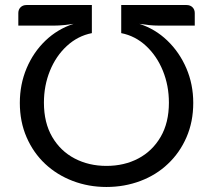

<svg xmlns="http://www.w3.org/2000/svg" viewBox="-20 -737 849 765"><path d="M404 8Q333 8 270 -16Q207 -40 160 -84Q113 -128 86 -190Q59 -252 59 -327Q59 -401 86 -465Q113 -529 161 -575Q209 -621 273 -642Q254 -639 234 -637Q214 -635 196 -635H53V-685Q53 -699 62 -708Q71 -717 86 -717H346V-605Q290 -594 246.5 -554Q203 -514 179 -455Q155 -396 155 -328Q155 -248 188 -191.5Q221 -135 277.5 -105.5Q334 -76 404 -76Q475 -76 531 -105.5Q587 -135 620 -191.5Q653 -248 653 -328Q653 -396 629 -455Q605 -514 562 -554Q519 -594 463 -605V-717H723Q738 -717 747 -708Q756 -699 756 -685V-635H613Q594 -635 574 -637Q554 -639 535 -642Q598 -622 646.5 -575.5Q695 -529 722.5 -465Q750 -401 750 -327Q750 -252 723 -190Q696 -128 649 -84Q603 -40 539.5 -16Q476 8 404 8Z"/></svg>

Font: Aleo
Style: Regular
Weight: 400
Designer: Alessio Laiso
Foundry: Alessio Laiso
Version: Version 2.001; ttfautohint (v1.8.4.7-5d5b);gftools[0.9.29]